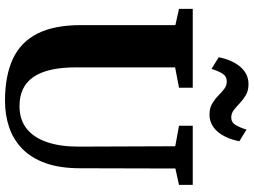

<svg xmlns="http://www.w3.org/2000/svg" viewBox="-143 -863 1014 768"><g transform="rotate(90 364.0 -479.0)"><path d="M384 8Q283.5 8 216 -23.2Q148.5 -54.5 114.5 -121.5Q80.5 -188.5 80.5 -294.5V-673.5L15.5 -688V-743H331V-688L249.5 -672.5V-275.5Q249.5 -218 259.2 -175.5Q269 -133 288.5 -105Q308 -77 337 -63.5Q366 -50 404.5 -50Q458.5 -50 494.5 -78.5Q530.5 -107 548.5 -160Q566.5 -213 566.5 -286L565 -673L483 -688V-743H719.5V-688L654 -673.5L653 -292.5Q653 -211.5 632.5 -154.2Q612 -97 575.2 -61.2Q538.5 -25.5 489.5 -8.8Q440.5 8 384 8ZM438 -810Q412.5 -810 394.8 -820.5Q377 -831 363.2 -844.5Q349.5 -858 336.2 -868.5Q323 -879 306 -879Q285 -879 274.5 -862Q264 -845 255.5 -818L209 -847Q220 -902 248 -934Q276 -966 316.5 -966Q342 -966 359.8 -955.8Q377.5 -945.5 391.8 -932Q406 -918.5 419.2 -908Q432.5 -897.5 448.5 -897Q469 -896.5 479.5 -913.8Q490 -931 498.5 -958L545 -929.5Q534 -874 506.2 -842Q478.5 -810 438 -810Z"/></g></svg>

Font: Merriweather 48pt ExtraBold
Style: Regular
Weight: 800
Version: Version 2.100